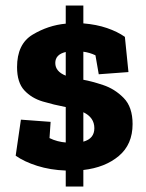

<svg xmlns="http://www.w3.org/2000/svg" viewBox="-20 -613 531 698"><path d="M462 -162Q462 -88 412 -46Q362 -4 283 5V65H219V7Q163 5 115.5 -10Q68 -25 37 -47L56 -178L164 -170L160 -111Q174 -104 189.5 -100Q205 -96 219 -95V-224H218Q176 -232 135.5 -244Q95 -256 68.5 -284.5Q42 -313 42 -369Q42 -453 98.5 -487Q155 -521 219 -527V-593H283V-528Q331 -524 369 -511Q407 -498 434 -479L447 -351L339 -343L327 -412Q306 -422 283 -425V-323Q312 -318 354.5 -304Q397 -290 429.5 -257Q462 -224 462 -162ZM181 -384Q181 -353 219 -338V-424Q181 -415 181 -384ZM323 -147Q323 -186 283 -205V-98Q323 -109 323 -147Z"/></svg>

Font: Zilla Slab Bold
Style: Bold
Weight: 700
Designer: Typotheque.com
Foundry: Typotheque type foundry
Version: Version 1.1; 2017; ttfautohint (v1.6)